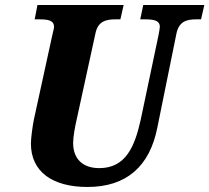

<svg xmlns="http://www.w3.org/2000/svg" viewBox="-20 -734 833 764"><path d="M328 10C485 10 576 -74 606 -226L682 -600C692 -650 725 -657 760 -657H780L793 -714H550L538 -657H557C591 -657 616 -653 616 -627C616 -621 613 -607 611 -595L540 -258C516 -150 480 -65 375 -65C309 -65 271 -102 271 -165C271 -191 279 -232 285 -258L360 -602C370 -650 403 -657 439 -657H459L472 -714H129L118 -657H137C171 -657 195 -653 195 -627C195 -621 192 -612 187 -589L115 -259C109 -230 103 -182 103 -163C103 -51 188 10 328 10Z"/></svg>

Font: Noto Serif SemiCondensed Extra
Style: Italic
Weight: 800
Width: 4
Italic angle: -12°
Designer: Monotype Design Team
Foundry: Monotype Imaging Inc.
Version: Version 1.901